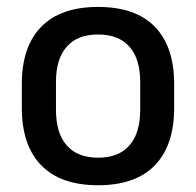

<svg xmlns="http://www.w3.org/2000/svg" viewBox="-20 -522 566 554"><path d="M263 12.5Q155 12.5 99 -45Q43 -102.5 43 -210.5V-280Q43 -387.5 99 -444.8Q155 -502 263 -502Q371 -502 426.8 -444.8Q482.5 -387.5 482.5 -280V-210.5Q482.5 -102.5 426.8 -45Q371 12.5 263 12.5ZM263 -67Q322.5 -67 353.5 -102.5Q384.5 -138 384.5 -204.5V-286Q384.5 -352 353.5 -387.2Q322.5 -422.5 263 -422.5Q203.5 -422.5 172.5 -387.2Q141.5 -352 141.5 -286V-204.5Q141.5 -138 172.5 -102.5Q203.5 -67 263 -67Z"/></svg>

Font: Anek Latin Medium Medium
Style: Regular
Weight: 500
Version: Version 1.003